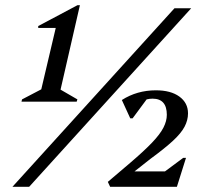

<svg xmlns="http://www.w3.org/2000/svg" viewBox="-20 -722 809 742"><path d="M63 -329 65.2 -337.9 139.5 -376.8 195.4 -614H127.7V-621.3L279.5 -702H288.8L214 -375.6L279.1 -337.9L276.3 -329ZM28 0 654.2 -690H718.8L92.6 0ZM405.7 0 396.7 -19.1 482.7 -92.3Q536.6 -138.3 567.6 -170.8Q598.6 -203.3 611.6 -228.8Q624.7 -254.3 624.7 -278.3Q624.7 -340.7 569.6 -340.7Q525.4 -340.7 486.6 -298.9L510.6 -355H559.3L492.4 -264.6H483.4L450.9 -335.5Q509.6 -373 582.5 -373Q639.9 -373 673.2 -348.8Q706.6 -324.5 706.6 -283.9Q706.6 -257.5 693.1 -232Q679.6 -206.6 647.9 -177.4Q616.2 -148.2 561.3 -108L467.6 -34.2L462.8 -59.5H617.4L688 -111.9H698.8L663.6 0Z"/></svg>

Font: Platypi Light
Style: Italic
Weight: 300
Italic angle: -13°
Designer: David Sargent
Foundry: Bolt Cutter Type
Version: Version 1.200